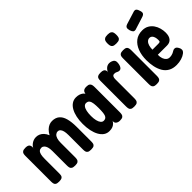

<svg xmlns="http://www.w3.org/2000/svg" viewBox="7 -1333 1974 1974"><g transform="rotate(-45 993.5 -346.0)"><path d="M104 9Q76 9 63.5 1Q51 -7 48 -21Q45 -35 45 -51V-425Q45 -441 48.5 -454Q52 -467 64.5 -475Q77 -483 105 -483Q135 -483 148 -471Q161 -459 161 -433L156 -418Q161 -430 170.5 -441.5Q180 -453 193 -462.5Q206 -472 222.5 -478Q239 -484 259 -484Q282 -484 302.5 -475Q323 -466 340.5 -447.5Q358 -429 371 -398Q388 -429 407.5 -447.5Q427 -466 448 -475Q469 -484 492 -484Q540 -484 570.5 -459Q601 -434 615 -384Q629 -334 629 -260V-51Q629 -34 626 -20.5Q623 -7 610.5 1Q598 9 569 9Q541 9 528.5 0.5Q516 -8 513 -21.5Q510 -35 510 -52V-262Q510 -297 504 -320Q498 -343 486.5 -355Q475 -367 458 -367Q440 -367 426 -355Q412 -343 404.5 -319.5Q397 -296 397 -261V-51Q397 -34 393.5 -20.5Q390 -7 377.5 1Q365 9 337 9Q309 9 296 0.5Q283 -8 280 -21.5Q277 -35 277 -52V-262Q277 -297 270 -320Q263 -343 250 -355Q237 -367 221 -367Q201 -367 188.5 -356.5Q176 -346 170 -323Q164 -300 164 -262V-50Q164 -34 161 -20Q158 -6 145 1.5Q132 9 104 9Z M989 8Q965 8 949 -3.5Q933 -15 933 -34L935 -45Q929 -34 917.5 -21.5Q906 -9 887 -0.5Q868 8 838 8Q803 8 776.5 -10.5Q750 -29 731.5 -62.5Q713 -96 703.5 -141Q694 -186 694 -240Q694 -292 703.5 -336Q713 -380 731.5 -413Q750 -446 777 -464Q804 -482 838 -482Q863 -482 882.5 -475.5Q902 -469 915.5 -458.5Q929 -448 935 -435L933 -441Q937 -462 950 -473Q963 -484 990 -484Q1018 -484 1030 -475.5Q1042 -467 1045.5 -452.5Q1049 -438 1049 -421V-52Q1049 -36 1045.5 -22Q1042 -8 1029.5 0Q1017 8 989 8ZM871 -109Q896 -109 908 -125Q920 -141 923 -170.5Q926 -200 926 -238Q926 -276 922.5 -305Q919 -334 907 -350.5Q895 -367 869 -367Q851 -367 838 -351Q825 -335 818.5 -305.5Q812 -276 812 -237Q812 -198 819 -169.5Q826 -141 839 -125Q852 -109 871 -109Z M1195 10Q1167 10 1154.5 1.5Q1142 -7 1139 -21Q1136 -35 1136 -52V-423Q1136 -441 1139.5 -454.5Q1143 -468 1155.5 -475.5Q1168 -483 1196 -483Q1223 -483 1235.5 -476Q1248 -469 1251.5 -458.5Q1255 -448 1255 -438L1251 -425Q1255 -438 1262.5 -449.5Q1270 -461 1280 -470Q1290 -479 1302 -484Q1314 -489 1328 -489Q1335 -489 1343.5 -487.5Q1352 -486 1361 -482.5Q1370 -479 1377.5 -473.5Q1385 -468 1389.5 -459Q1394 -450 1394 -438Q1394 -406 1382 -382.5Q1370 -359 1348 -359Q1339 -359 1332.5 -361.5Q1326 -364 1320 -367.5Q1314 -371 1306.5 -373Q1299 -375 1288 -375Q1279 -375 1273 -371.5Q1267 -368 1263 -361.5Q1259 -355 1257.5 -346.5Q1256 -338 1256 -328V-50Q1256 -33 1252.5 -19.5Q1249 -6 1236.5 2Q1224 10 1195 10Z M1523 10Q1495 10 1482.5 1.5Q1470 -7 1467 -20.5Q1464 -34 1464 -51V-423Q1464 -439 1467 -452.5Q1470 -466 1483 -474Q1496 -482 1524 -482Q1552 -482 1564 -474Q1576 -466 1579.5 -452Q1583 -438 1583 -421V-50Q1583 -33 1579.5 -19.5Q1576 -6 1563.5 2Q1551 10 1523 10ZM1523 -579Q1493 -579 1479.5 -587.5Q1466 -596 1462.5 -611Q1459 -626 1459 -644Q1459 -663 1463 -677Q1467 -691 1480.5 -699.5Q1494 -708 1524 -708Q1553 -708 1566.5 -699Q1580 -690 1583.5 -675.5Q1587 -661 1587 -642Q1587 -625 1583.5 -610Q1580 -595 1566.5 -587Q1553 -579 1523 -579Z M1807 16Q1754 16 1717.5 -5Q1681 -26 1660 -62.5Q1639 -99 1629.5 -144.5Q1620 -190 1620 -239Q1620 -311 1641.5 -367Q1663 -423 1704 -455Q1745 -487 1806 -487Q1847 -487 1876.5 -470Q1906 -453 1925 -425.5Q1944 -398 1953 -365Q1962 -332 1962 -301Q1962 -248 1939.5 -222Q1917 -196 1878 -196H1743Q1742 -163 1751 -139Q1760 -115 1775.5 -102.5Q1791 -90 1811 -90Q1827 -90 1839.5 -93Q1852 -96 1861 -100Q1870 -104 1877.5 -109Q1885 -114 1892.5 -117Q1900 -120 1909 -120Q1922 -120 1931 -112Q1940 -104 1947 -90Q1953 -80 1954.5 -73Q1956 -66 1956 -57Q1956 -39 1934.5 -22Q1913 -5 1879 5.5Q1845 16 1807 16ZM1741 -272H1825Q1842 -272 1848.5 -276Q1855 -280 1855 -299Q1855 -322 1849.5 -340Q1844 -358 1833 -369Q1822 -380 1805 -380Q1785 -380 1770 -365.5Q1755 -351 1748 -326.5Q1741 -302 1741 -272ZM1762 -539Q1745 -536 1735 -545Q1725 -554 1717 -577Q1709 -605 1714.5 -619.5Q1720 -634 1744 -642L1889 -687Q1905 -689 1915.5 -679.5Q1926 -670 1932 -647Q1942 -620 1935.5 -606Q1929 -592 1905 -584Z"/></g></svg>

Font: Fredoka Condensed Medium
Style: Regular
Weight: 500
Width: 3
Designer: Ben Nathan
Foundry: Milena B. Brandão, Ben Nathan
Version: Version 2.001